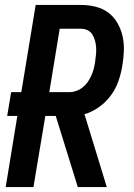

<svg xmlns="http://www.w3.org/2000/svg" viewBox="-20 -755 540 775"><path d="M3 0 50 -287H9L25 -383H66L124 -735H307Q337 -735 365.5 -728Q394 -721 416.5 -704.5Q439 -688 453.5 -663Q468 -638 474.5 -610Q481 -582 480 -551.5Q479 -521 474 -491Q469 -460 458.5 -429Q448 -398 428 -370.5Q408 -343 380 -323Q352 -303 321 -294L411 0H294L205 -287H163L115 0ZM179 -383H260Q274 -383 288 -388Q302 -393 314 -402.5Q326 -412 334.5 -424.5Q343 -437 349 -450.5Q355 -464 358.5 -478Q362 -492 364 -506Q366 -521 367.5 -535Q369 -549 368 -563.5Q367 -578 363.5 -591Q360 -604 353 -615.5Q346 -627 333.5 -633Q321 -639 307 -639H221Z"/></svg>

Font: Iosevka SS04 Oblique
Style: Bold
Weight: 700
Italic angle: -9°
Monospace: yes
Designer: Belleve Invis
Foundry: Belleve Invis
Version: Version 19.0.0; ttfautohint (v1.8.4)